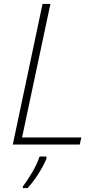

<svg xmlns="http://www.w3.org/2000/svg" viewBox="-20 -734 504 975"><path d="M45 0 196 -714H236L92 -36H393L385 0ZM96 221V213Q118 184 143 142Q168 100 181 61H216V71Q202 106 175.5 148Q149 190 120 221Z"/></svg>

Font: Noto Sans Disp ExtLt
Style: Italic
Weight: 200
Italic angle: -12°
Designer: Monotype Design Team
Foundry: Monotype Imaging Inc.
Version: Version 2.000;GOOG;noto-source:20170915:90ef993387c0